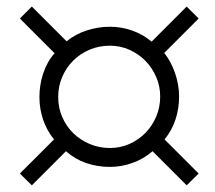

<svg xmlns="http://www.w3.org/2000/svg" viewBox="-20 -720 650 580"><path d="M463.9 -428.2Q463.9 -459.5 451.9 -487.3Q439.9 -515.1 419.4 -536.1Q398.9 -557.1 371.1 -569.6Q343.3 -582 312 -582Q279.3 -582 251 -570.1Q222.7 -558.1 201.4 -537.1Q180.2 -516.1 168 -487.8Q155.8 -459.5 155.8 -426.8Q155.8 -394.5 168 -366.5Q180.2 -338.4 201.4 -317.6Q222.7 -296.9 251.2 -284.9Q279.8 -272.9 312 -272.9Q343.8 -272.9 371.6 -285.4Q399.4 -297.9 419.9 -319.1Q440.4 -340.3 452.1 -368.4Q463.9 -396.5 463.9 -428.2ZM543.9 -160.2 440.9 -263.2Q413.6 -239.7 380.1 -227.8Q346.7 -215.8 312 -215.8Q274.4 -215.8 240.7 -227.3Q207 -238.8 179.2 -263.2L76.2 -160.2L40 -195.8L143.1 -298.8Q121.1 -326.2 110.1 -358.9Q99.1 -391.6 99.1 -426.8Q99.1 -444.3 101.8 -462.2Q104.5 -480 110.1 -497.1Q115.7 -514.2 124.3 -530Q132.8 -545.9 145 -559.1L40 -664.1L76.2 -700.2L181.2 -595.2Q208 -617.2 242.4 -628.2Q276.9 -639.2 312 -639.2Q346.7 -639.2 379.4 -627.7Q412.1 -616.2 438 -594.2L543.9 -700.2L580.1 -664.1L476.1 -560.1Q497.1 -533.7 509 -498.5Q521 -463.4 521 -428.2Q521 -392.6 510.3 -359.4Q499.5 -326.2 477.1 -298.8L580.1 -195.8Z"/></svg>

Font: Charis SIL Eur
Style: Italic
Weight: 400
Italic angle: -11°
Foundry: SIL International
Version: Version 5.000